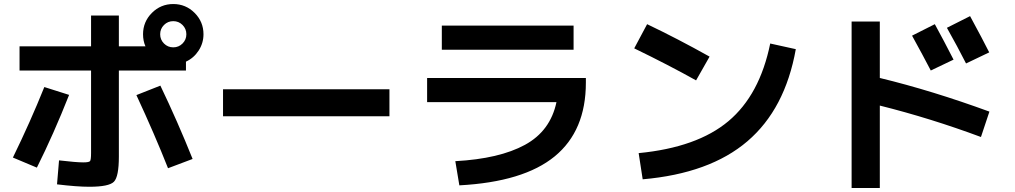

<svg xmlns="http://www.w3.org/2000/svg" viewBox="-20 -870 5040 953"><path d="M77 -640H432V-793H570V-640H702Q690 -667 690 -700Q690 -762 734 -806Q778 -850 840 -850Q902 -850 946 -806Q990 -762 990 -700Q990 -656 966 -619Q942 -582 903 -564V-520H570V-93Q570 7 545.5 32Q521 57 423 57Q362 57 263 45L273 -74Q358 -64 393 -64Q422 -64 427 -70.5Q432 -77 432 -111V-520H77ZM44 -88Q130 -264 200 -438L323 -399Q246 -204 163 -38ZM814 -35Q748 -202 657 -398L776 -445Q861 -268 936 -81ZM886 -654Q905 -673 905 -700Q905 -727 886 -746Q867 -765 840 -765Q813 -765 794 -746Q775 -727 775 -700Q775 -673 794 -654Q813 -635 840 -635Q867 -635 886 -654Z M1087 -293V-427H1913V-293Z M2100 -483H2888V-460Q2888 -221 2733.5 -94Q2579 33 2260 50L2240 -70Q2459 -82 2585.5 -151Q2712 -220 2742 -363H2100ZM2173 -623V-743H2827V-623Z M3128 -630 3192 -750Q3343 -678 3502 -589L3435 -471Q3301 -546 3128 -630ZM3803 -654 3930 -626Q3877 -329 3690 -169Q3503 -9 3170 20L3150 -110Q3440 -138 3595.5 -268.5Q3751 -399 3803 -654Z M4713 -574 4600 -520Q4560 -597 4507 -693L4620 -750Q4665 -668 4713 -574ZM4890 -610 4775 -555Q4733 -638 4680 -732L4795 -790Q4859 -672 4890 -610ZM4207 -763H4347V-483Q4607 -420 4891 -316L4849 -190Q4599 -283 4347 -346V63H4207Z"/></svg>

Font: M PLUS 1p
Style: Bold
Weight: 700
Version: Version 1.062